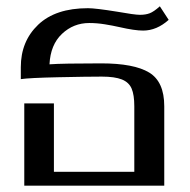

<svg xmlns="http://www.w3.org/2000/svg" viewBox="-20 -589 602 609"><path d="M57 -261H151V-44H406V-252Q406 -288 397.5 -308Q389 -328 366.5 -337Q344 -346 303 -346Q256 -346 164 -344Q72 -342 46 -338V-376Q46 -458 101 -510.5Q156 -563 259 -563Q283 -563 351 -552Q407 -542 424 -542Q442 -542 455 -547Q468 -552 487 -569L515 -526Q477 -492 434 -492Q407 -492 359 -503Q337 -508 312 -512Q287 -516 263 -516Q213 -516 176.5 -481.5Q140 -447 137 -385Q178 -388 301 -388Q405 -388 453 -359Q501 -330 501 -252V0H57Z"/></svg>

Font: TavirajRegular
Style: Regular
Weight: 400
Designer: Katatrad Team
Foundry: CadsonDemak
Version: Version 1.001